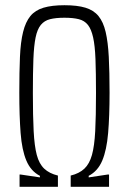

<svg xmlns="http://www.w3.org/2000/svg" viewBox="-20 -716 493 736"><path d="M55 0V-47H59L133 -36V-42Q98 -60 81 -100.5Q64 -141 59 -206Q54 -271 54 -361Q54 -441 56.5 -498Q59 -555 68.5 -593.5Q78 -632 96.5 -654.5Q115 -677 147 -686.5Q179 -696 227 -696Q276 -696 307.5 -686.5Q339 -677 357.5 -654.5Q376 -632 385 -593.5Q394 -555 397 -498Q400 -441 400 -361Q400 -271 394.5 -206Q389 -141 372 -100.5Q355 -60 320 -42V-36L393 -47H398V0H251V-43Q284 -51 303.5 -69.5Q323 -88 332.5 -122Q342 -156 345 -213.5Q348 -271 348 -359Q348 -437 346 -489Q344 -541 337 -572.5Q330 -604 317 -620.5Q304 -637 282 -642.5Q260 -648 227 -648Q194 -648 172 -642.5Q150 -637 136.5 -620.5Q123 -604 116.5 -572.5Q110 -541 108 -489Q106 -437 106 -359Q106 -271 109 -213.5Q112 -156 121 -122Q130 -88 149.5 -69.5Q169 -51 202 -43V0Z"/></svg>

Font: Saira ExtraCondensed Light
Style: Regular
Weight: 300
Width: 2
Designer: Hector Gatti with collaboration of the Omnibus-Type team
Foundry: Omnibus-Type
Version: Version 1.101